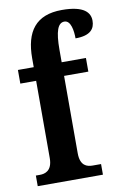

<svg xmlns="http://www.w3.org/2000/svg" viewBox="-87 -821 565 873"><g transform="rotate(-10 195.5 -385.0)"><path d="M15 0H316V-49H277C252 -49 220 -57 220 -116V-473H332V-536H220V-593C220 -679 234 -716 264 -716C294 -716 301 -667 301 -632C372 -632 391 -662 391 -698C391 -734 366 -770 262 -770C141 -770 91 -700 91 -577V-536H18V-473H91V-116C91 -57 56 -49 34 -49H15Z"/></g></svg>

Font: Noto Serif Bengali ExtraCondensed
Style: Regular
Weight: 400
Width: 2
Designer: Juan Bruce, Universal Thirst, Indian Type Foundry and the Monotype Design Team.
Foundry: Monotype Imaging Inc.
Version: Version 2.003